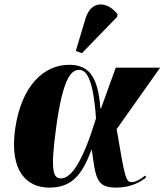

<svg xmlns="http://www.w3.org/2000/svg" viewBox="-20 -844 749 874"><path d="M353 -602 513 -767 515 -779C472 -836 397 -847 370 -762L325 -612ZM204 10C308 10 353 -48 396 -161H398C416 -33 418 10 509 10C577 10 619 -16 645 -36L641 -45C618 -26 596 -15 579 -15C552 -15 548 -39 511 -256L709 -536H507L440 -351H437C426 -504 379 -549 294 -549C181 -549 77 -455 49 -257C22 -65 102 10 204 10ZM258 -32C223 -32 207 -59 237 -274C267 -486 303 -526 340 -526C371 -526 404 -493 417 -305C358 -112 306 -32 258 -32Z"/></svg>

Font: Noto Serif Display Black
Style: Italic
Weight: 900
Italic angle: -12°
Designer: Monotype Design Team
Foundry: Monotype Imaging Inc.
Version: Version 2.009